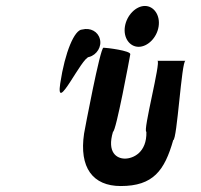

<svg xmlns="http://www.w3.org/2000/svg" viewBox="-20 -932 673 644"><path d="M182 -652C166 -546 254 -741 279 -741C305 -748 322 -776 315 -801C309 -826 283 -840 256 -833C230 -833 198 -758 182 -652ZM262 -484C245 -370 291 -308 385 -308C494 -308 532 -360 561 -462C574 -462 589 -728 602 -728H508C521 -728 458 -490 471 -490C473 -420 426 -400 399 -400C372 -400 338 -420 359 -490C369 -490 415 -738 417 -750C419 -762 337 -772 327 -772C316 -772 264 -496 262 -484ZM399 -843C393 -805 415 -775 445 -775C475 -775 506 -805 512 -843C518 -881 496 -912 466 -912C436 -912 405 -881 399 -843Z"/></svg>

Font: Ampere
Style: CndIta
Weight: 400
Version: Version 1